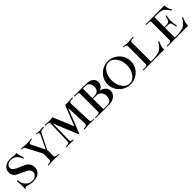

<svg xmlns="http://www.w3.org/2000/svg" viewBox="513 -2624 4519 4519"><g transform="rotate(-45 2772.5 -364.0)"><path d="M540 -564C527 -608 518 -641 513 -664C504 -695 498 -721 496 -742C478 -737 460 -735 441 -735C432 -735 423 -736 415 -737C368 -744 326 -748 291 -747C246 -746 210 -740 182 -730C140 -715 105 -688 78 -648C57 -618 47 -584 47 -545C47 -480 70 -430 115 -396C140 -378 186 -354 253 -325C326 -292 372 -270 391 -259C441 -228 465 -188 464 -139C463 -110 451 -83 426 -57C394 -24 351 -9 298 -11C243 -13 196 -32 155 -69C127 -94 106 -121 93 -152C86 -167 81 -184 78 -203C75 -217 73 -231 71 -246C68 -263 62 -272 53 -272C41 -272 36 -261 39 -238C48 -169 51 -120 50 -93C48 -53 47 -20 47 7C47 12 48 14 51 14C53 14 56 12 61 9H63C62 10 62 10 62 10C62 3 77 -22 93 -23C104 -24 136 -16 190 0C227 11 264 17 300 17C417 17 496 -16 538 -83C560 -118 571 -155 571 -196C571 -259 549 -312 505 -356C482 -379 438 -403 373 -429C296 -460 253 -477 245 -482C204 -507 179 -523 170 -532C147 -555 138 -582 141 -615C148 -676 209 -718 285 -719C332 -720 376 -708 416 -681C461 -650 494 -606 515 -547C520 -530 528 -524 539 -529C546 -532 546 -543 540 -564Z M939 -282V-100C939 -69 933 -49 920 -40C910 -33 896 -29 877 -27L837 -23C826 -23 821 -20 820 -13C820 -4 829 1 842 0C907 -5 959 -7 1000 -8C1005 -8 1047 -6 1126 -3C1148 -2 1164 0 1174 1C1185 2 1191 -2 1191 -12C1191 -18 1180 -22 1158 -24C1121 -27 1096 -32 1083 -39C1071 -46 1065 -64 1065 -92V-284L1254 -662C1265 -685 1289 -699 1325 -704C1338 -705 1350 -705 1363 -705C1380 -706 1389 -711 1390 -718C1391 -730 1379 -736 1351 -733C1288 -727 1254 -724 1248 -724C1231 -723 1212 -725 1189 -729C1166 -734 1154 -736 1151 -736C1143 -736 1139 -732 1139 -725C1139 -720 1142 -716 1147 -715L1187 -709C1204 -703 1212 -690 1212 -670C1212 -663 1211 -657 1208 -650L1046 -310L884 -632C879 -642 876 -651 876 -660C876 -675 883 -686 897 -695C909 -702 928 -706 955 -708C964 -709 973 -709 982 -709C988 -710 991 -713 990 -718C989 -730 977 -735 956 -732C911 -726 865 -723 818 -723C786 -723 741 -726 683 -732C654 -735 639 -732 638 -721C638 -713 646 -709 661 -709C705 -708 718 -704 737 -668L938 -282Z M2359 -15C2358 -18 2354 -20 2348 -21H2331C2300 -23 2279 -28 2268 -36C2258 -44 2252 -64 2251 -97L2229 -658C2230 -678 2238 -692 2252 -699C2263 -705 2288 -710 2326 -713C2335 -713 2343 -713 2351 -714C2357 -715 2360 -717 2359 -722C2358 -734 2348 -739 2327 -736C2284 -730 2234 -727 2177 -727C2160 -727 2137 -729 2110 -732L1908 -220L1693 -737C1692 -736 1681 -734 1661 -731C1648 -728 1632 -727 1613 -727C1556 -727 1506 -730 1463 -736C1442 -739 1432 -734 1431 -722C1430 -717 1433 -715 1438 -714C1447 -713 1455 -713 1463 -713C1504 -710 1529 -705 1538 -699C1547 -694 1560 -670 1560 -658L1544 -94C1543 -64 1537 -46 1526 -40C1513 -33 1488 -28 1452 -25C1435 -24 1426 -19 1426 -10C1426 -2 1432 1 1444 0L1486 -5C1515 -6 1536 -6 1549 -6C1578 -6 1612 -5 1649 -2C1661 -1 1670 -6 1669 -15C1669 -22 1664 -25 1654 -25C1631 -26 1614 -30 1603 -37C1592 -44 1587 -65 1588 -100L1596 -628L1853 -6H1864L2110 -630L2132 -101C2133 -70 2126 -50 2113 -40C2100 -31 2072 -25 2027 -24C2017 -23 2012 -20 2011 -13C2011 -5 2019 0 2032 0C2100 -6 2149 -9 2179 -9C2237 -10 2292 -8 2343 -2C2355 -1 2362 -7 2359 -15Z M3106 -211C3105 -266 3079 -312 3029 -348C2992 -374 2955 -387 2916 -386C2959 -399 2992 -423 3015 -456C3038 -487 3048 -521 3047 -558C3045 -635 3004 -687 2925 -714C2888 -726 2828 -732 2745 -732H2415C2407 -732 2403 -729 2403 -722C2403 -714 2410 -710 2423 -709C2423 -709 2446 -709 2493 -709C2528 -709 2546 -696 2546 -669V-62C2546 -47 2537 -36 2518 -29C2508 -25 2473 -23 2412 -23C2401 -23 2395 -19 2395 -11C2395 -4 2402 -1 2416 -1H2842C2921 -1 2984 -21 3032 -60C3083 -101 3107 -152 3106 -211ZM2900 -543C2900 -483 2882 -441 2846 -418C2818 -399 2775 -390 2716 -390H2677V-706C2704 -707 2732 -707 2759 -707C2802 -707 2836 -694 2861 -668C2887 -639 2900 -598 2900 -543ZM2907 -55C2886 -33 2843 -22 2777 -22C2762 -22 2729 -23 2677 -24V-368H2720C2796 -368 2846 -362 2869 -349C2890 -337 2909 -318 2926 -291C2945 -261 2954 -230 2954 -199C2954 -135 2938 -87 2907 -55Z M3547 19C3654 19 3745 -18 3820 -92C3895 -167 3933 -257 3933 -363C3933 -468 3895 -559 3820 -634C3745 -709 3654 -747 3547 -747C3440 -747 3349 -709 3273 -634C3198 -559 3160 -469 3160 -364C3160 -258 3198 -168 3273 -93C3349 -18 3440 19 3547 19ZM3292 -364C3292 -462 3317 -546 3366 -615C3415 -684 3475 -719 3546 -719C3617 -719 3677 -684 3727 -614C3777 -545 3802 -461 3802 -364C3802 -266 3777 -182 3727 -113C3678 -44 3618 -9 3547 -9C3476 -9 3416 -44 3366 -113C3317 -182 3292 -266 3292 -364Z M4730 -211C4737 -226 4736 -235 4727 -238C4718 -241 4711 -235 4704 -220C4698 -205 4685 -185 4666 -160C4640 -127 4612 -99 4581 -78C4556 -61 4517 -48 4462 -38C4421 -30 4387 -26 4362 -26C4285 -26 4251 -26 4262 -25C4261 -184 4260 -397 4260 -664C4260 -678 4268 -690 4284 -699C4296 -706 4315 -710 4341 -712C4350 -713 4358 -713 4367 -713C4373 -714 4376 -717 4376 -722C4375 -734 4363 -738 4341 -735C4266 -726 4220 -721 4203 -721C4178 -721 4153 -723 4126 -727L4079 -736C4049 -739 4034 -735 4034 -724C4033 -717 4041 -713 4057 -713C4078 -712 4094 -710 4104 -706C4123 -697 4133 -683 4133 -662L4132 -60C4132 -45 4123 -34 4104 -27C4095 -24 4060 -22 3999 -22C3988 -22 3982 -18 3982 -9C3982 -2 3989 1 4003 1L4680 -3C4682 -45 4683 -69 4684 -76C4687 -98 4695 -125 4707 -157L4730 -211Z M5526 -211C5533 -226 5532 -235 5523 -238C5514 -241 5507 -235 5500 -220C5494 -205 5481 -185 5462 -160C5436 -127 5408 -99 5377 -78C5352 -61 5313 -48 5258 -38C5217 -30 5183 -26 5158 -26C5081 -26 5047 -26 5058 -25L5057 -351H5101C5167 -351 5206 -345 5217 -334C5232 -319 5244 -284 5253 -229C5258 -201 5262 -187 5264 -186C5272 -184 5277 -183 5279 -183C5292 -186 5294 -195 5287 -212C5284 -221 5279 -247 5274 -290C5269 -333 5267 -366 5267 -389C5268 -426 5273 -469 5284 -516C5287 -531 5285 -539 5276 -541C5265 -543 5258 -533 5254 -511C5243 -452 5230 -416 5214 -401C5196 -384 5162 -375 5111 -374C5082 -373 5064 -373 5057 -373L5058 -705C5092 -705 5133 -705 5180 -704C5219 -703 5255 -698 5288 -689C5302 -684 5315 -679 5326 -674C5349 -660 5373 -637 5398 -606C5410 -591 5424 -571 5441 -546C5452 -530 5461 -524 5470 -528C5474 -530 5476 -534 5476 -540C5476 -547 5473 -555 5466 -562C5450 -582 5437 -615 5426 -661C5419 -696 5416 -720 5418 -733C5419 -732 5212 -731 4798 -731C4790 -732 4786 -728 4786 -721C4786 -714 4793 -710 4806 -709C4806 -709 4829 -709 4876 -709C4911 -709 4928 -696 4928 -669V-60C4928 -45 4919 -34 4900 -27C4891 -24 4856 -22 4795 -22C4784 -22 4778 -18 4778 -9C4778 -2 4785 1 4799 1L5476 -1C5478 -45 5479 -70 5480 -76C5483 -98 5491 -125 5503 -157L5526 -211Z"/></g></svg>

Font: GFS Fleischman
Style: Regular
Weight: 400
Designer: George Matthiopoulos
Foundry: George Matthiopoulos
Version: Version 1.0